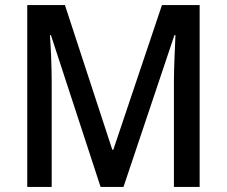

<svg xmlns="http://www.w3.org/2000/svg" viewBox="-20 -734 890 754"><path d="M375 0H465L665 -596H669C667 -545 663 -470 663 -414V0H764V-714H616L425 -146H421L235 -714H87V0H183V-411C183 -469 180 -546 176 -596H180Z"/></svg>

Font: Noto Sans Gujarati SemiCondensed Medium
Style: Regular
Weight: 500
Width: 4
Designer: Jelle Bosma - Monotype Design Team, Universal Thirst
Foundry: Monotype Imaging Inc.
Version: Version 2.106